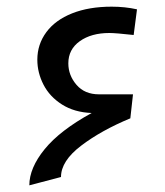

<svg xmlns="http://www.w3.org/2000/svg" viewBox="-20 -682 495 576"><path d="M185 -492Q185 -456 209.5 -427.5Q234 -399 277 -399H379L371 -327Q284 -291 223.5 -245Q163 -199 163 -151L68 -126Q68 -178 114 -234.5Q160 -291 255 -343Q203 -345 166 -368.5Q129 -392 110.5 -428Q92 -464 92 -503Q92 -549 119 -585.5Q146 -622 196.5 -642Q247 -662 315 -662Q355 -662 391 -654L381 -577Q327 -583 308 -583Q254 -583 219.5 -558.5Q185 -534 185 -492Z"/></svg>

Font: Cairo SemiBold
Style: Regular
Weight: 600
Designer: Mohamed Gaber, the designers of Titillium
Foundry: Kief Type Foundry
Version: Version 2.009; ttfautohint (v1.5.33-1714) -l 8 -r 50 -G 200 